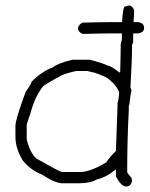

<svg xmlns="http://www.w3.org/2000/svg" viewBox="-20 -680 544 698"><path d="M77.1 -226.6V-173.8Q88.4 -125.5 112.3 -103.5Q195.8 -56.6 200.2 -56.6Q203.6 -54.7 208 -54.7H276.4Q313 -57.6 366.2 -89.8Q383.8 -115.2 401.4 -130.9Q407.2 -283.2 407.2 -293V-304.7Q413.1 -324.2 413.1 -345.7Q406.2 -365.2 377.9 -390.6Q366.7 -400.9 323.2 -416Q319.3 -416 297.9 -421.9H256.8Q223.6 -414.6 204.1 -406.2Q175.3 -391.1 139.6 -369.1Q130.9 -362.3 110.4 -324.2Q96.7 -292.5 88.9 -261.7Q85.9 -256.8 77.1 -226.6ZM423.8 -599.6Q426.8 -656.2 434.6 -656.2L448.2 -660.2Q460.4 -660.2 467.8 -642.6Q466.8 -619.6 465.8 -599.6H482.4Q503.9 -596.2 503.9 -578.1Q503.9 -562.5 482.4 -558.6H464.4Q463.9 -539.6 463.9 -525.4Q460 -519 460 -513.7Q460 -458.5 454.1 -361.3Q458 -355 458 -349.6Q454.1 -336.9 450.2 -298.8Q448.2 -298.8 448.2 -293V-279.3Q442.4 -170.9 442.4 -54.7Q442.4 -51.3 458 -33.2L460 -23.4Q456.5 -2 438.5 -2Q420.4 -2 401.4 -39.1V-64.5Q366.2 -35.2 331.1 -27.3Q308.1 -13.7 266.6 -13.7H208Q180.2 -13.7 133.8 -44.9Q93.3 -60.1 63.5 -95.7Q36.1 -139.2 36.1 -183.6V-222.7Q36.1 -245.6 73.2 -345.7Q94.7 -376.5 94.7 -382.8Q132.3 -420.9 172.9 -435.5Q189.5 -449.7 243.2 -462.9H305.7Q352.5 -451.2 372.1 -441.4Q381.8 -441.4 415 -416L417 -419.9Q418.9 -490.2 418.9 -521.5Q418.9 -522.9 422.9 -535.2V-558.6H386.7Q348.6 -558.6 281.2 -556.6Q263.7 -563 263.7 -578.1Q263.7 -587.9 279.3 -597.7Q350.1 -599.6 386.7 -599.6Z"/></svg>

Font: CEF Fonts CJK
Style: Regular
Weight: 400
Designer: PartyBoss (派对大魔王)
Version: Release 2.25